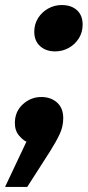

<svg xmlns="http://www.w3.org/2000/svg" viewBox="-65 -557 349 762"><path d="M71 -431Q71 -461 86 -485Q101 -509 126 -523Q151 -537 180 -537Q218 -537 240.5 -516.5Q263 -496 263 -459Q263 -429 248 -405Q233 -381 208 -367Q183 -353 154 -353Q117 -353 94 -374Q71 -395 71 -431ZM-45 185 40 5Q28 1 11 -18.5Q-6 -38 -6 -69Q-6 -114 25.5 -143Q57 -172 99 -172Q137 -172 161.5 -150Q186 -128 186 -88Q186 -55 172 -25Q158 5 134 43L43 185Z"/></svg>

Font: Radio Canada
Style: Bold Italic
Weight: 700
Italic angle: -12°
Designer: Charles Daoud, Etienne Aubert Bonn, Alexandre Saumier Demers, Jacques Le Bailly
Foundry: Radio-Canada
Version: Version 2.104; ttfautohint (v1.8.4.7-5d5b);gftools[0.9.28.de